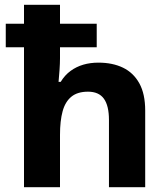

<svg xmlns="http://www.w3.org/2000/svg" viewBox="-20 -780 696 800"><path d="M230 -760V-681H383V-583H230V-537Q230 -516 228 -487.5Q226 -459 224 -439H233Q250 -467 274 -484.5Q298 -502 327 -510.5Q356 -519 390 -519Q449 -519 492.5 -498Q536 -477 560.5 -432.9Q585 -388.9 585 -319V0H434V-280Q434 -339.5 412.9 -368.7Q391.8 -398 346.7 -398Q303 -398 277.4 -377.1Q251.8 -356.2 240.9 -316.4Q230 -276.5 230 -218V0H80V-583H4V-681H80V-760Z"/></svg>

Font: Noto Sans Lao UI
Style: Regular
Weight: 400
Designer: Monotype Design Team
Foundry: Monotype Imaging Inc.
Version: Version 2.000